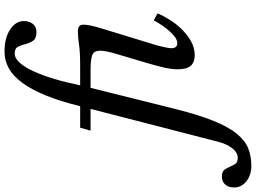

<svg xmlns="http://www.w3.org/2000/svg" viewBox="-355 -709 1130 848"><g transform="rotate(-90 210.0 -285.0)"><path d="M152 -73Q126 29 100 93.5Q74 158 44 195Q14 232 -20.5 246Q-55 260 -98 260Q-140 260 -167 238Q-194 216 -194 184Q-194 159 -181 144.5Q-168 130 -145 130Q-124 130 -116 141Q-108 152 -102.5 165Q-97 178 -90 189Q-83 200 -63 200Q-40 200 -21 176Q-2 152 8 113L153 -450H57L70 -496H165Q187 -586 213 -649Q239 -712 269 -752.5Q299 -793 333 -811.5Q367 -830 406 -830Q466 -830 503.5 -805.5Q541 -781 541 -744Q541 -721 528.5 -705Q516 -689 493 -689Q464 -689 454 -704Q444 -719 439.5 -737Q435 -755 428 -770Q421 -785 397 -785Q377 -785 357.5 -763.5Q338 -742 320 -703.5Q302 -665 286 -612Q270 -559 257 -496H345Q404 -496 437.5 -501Q471 -506 494 -506Q509 -506 517 -501Q525 -496 525 -479Q525 -466 520 -444Q515 -422 504 -387L437 -168Q435 -163 432.5 -153Q430 -143 427.5 -132Q425 -121 423 -110Q421 -99 421 -92Q421 -82 426 -74.5Q431 -67 443 -67Q458 -67 473.5 -79.5Q489 -92 503 -109Q517 -126 528 -143.5Q539 -161 544 -171L575 -154Q565 -130 547 -101Q529 -72 505 -47.5Q481 -23 452 -6.5Q423 10 390 10Q359 10 343.5 -7.5Q328 -25 328 -65Q328 -91 335 -122.5Q342 -154 356 -202L394 -330Q410 -381 410 -408Q410 -436 389.5 -443Q369 -450 323 -450H246Z"/></g></svg>

Font: SVN-Libre Baskerville
Style: Italic
Weight: 400
Italic angle: -14°
Designer: Pablo Impallari, Rodrigo Fuenzalida
Foundry: Pablo Impallari, Rodrigo Fuenzalida
Version: Version 1.000; ttfautohint (v1.8.4)